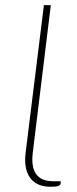

<svg xmlns="http://www.w3.org/2000/svg" viewBox="-20 -723 302 750"><path d="M151.5 -703H178.5L108 -126.5Q94.5 -15 188 -15H217.5L216.5 -5Q215.5 0.5 207.5 3.5Q199.5 6.5 177.5 6.5Q123 6.5 97.8 -28.2Q72.5 -63 80 -125.5Z"/></svg>

Font: Lato ExtraLight
Style: Italic
Weight: 275
Italic angle: -7°
Designer: Lukasz Dziedzic with Adam Twardoch and Botio Nikoltchev
Foundry: tyPoland Lukasz Dziedzic
Version: Version 2.015; 2015-08-06; http://www.latofonts.com/